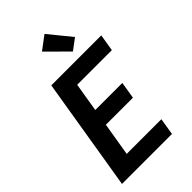

<svg xmlns="http://www.w3.org/2000/svg" viewBox="-290 -1084 1179 1179"><g transform="rotate(-45 300.0 -494.0)"><path d="M31 0 152 -735H586L568 -625H267L236 -437H471L453 -327H218L182 -110H483L465 0ZM393 -788 258 -922 346 -988 465 -842Z"/></g></svg>

Font: Iosevka Extrabold Extended
Style: Italic
Weight: 800
Width: 7
Italic angle: -9°
Monospace: yes
Designer: Belleve Invis
Foundry: Belleve Invis
Version: Version 32.5.0; ttfautohint (v1.8.4)